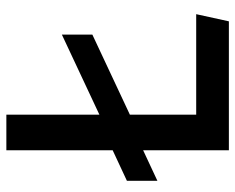

<svg xmlns="http://www.w3.org/2000/svg" viewBox="-88 -652 740 604"><g transform="rotate(-90 282.0 -350.0)"><path d="M15.3 -224.9V-320.8L160.7 -388.6V-378L475.2 -525.4V-429.5L160.7 -282.1V-292.8ZM111.2 0V-700H223.2V-102.8H539.4L516.9 0Z"/></g></svg>

Font: Geologica-Sharp
Style: Regular
Weight: 100
Designer: Sindre Bremnes, Frode Helland
Foundry: Monokrom Skriftforlag AS
Version: Version 1.010;gftools[0.9.28]